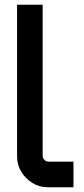

<svg xmlns="http://www.w3.org/2000/svg" viewBox="-20 -790 355 810"><path d="M182 0Q146 0 117 -18Q88 -36 70 -65Q52 -94 52 -130V-770H160V-133Q160 -123 167.5 -115.5Q175 -108 185 -108H290V0H182Z"/></svg>

Font: Orbitron Medium
Style: Regular
Weight: 500
Designer: Matt McInerney
Foundry: The League of Moveable Type
Version: Version 2.001